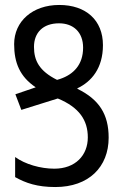

<svg xmlns="http://www.w3.org/2000/svg" viewBox="-20 -744 495 774"><path d="M418 -189C418 -283 380 -343 292 -386V-388C349 -415 395 -469 395 -562C395 -663 326 -724 219 -724C111 -724 37 -658 37 -566C37 -491 60 -435 124 -392L42 -364L66 -301L213 -347C300 -311 334 -259 334 -190C334 -118 284 -64 199 -64C143 -64 81 -82 41 -111V-30C84 -6 130 10 203 10C338 10 418 -71 418 -189ZM117 -555C117 -612 153 -650 218 -650C276 -650 315 -614 315 -552C315 -483 276 -444 223 -426L210 -422C138 -458 117 -500 117 -555Z"/></svg>

Font: Noto Sans Armenian ExtraCondensed
Style: Regular
Weight: 400
Width: 2
Designer: Monotype Design Team
Foundry: Monotype Imaging Inc.
Version: Version 2.008